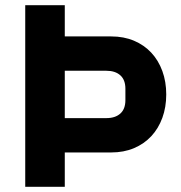

<svg xmlns="http://www.w3.org/2000/svg" viewBox="-20 -718 696 738"><path d="M77 0V-698H229V-578H407Q456 -578 495 -561.5Q534 -545 561.5 -515.5Q589 -486 604 -445Q619 -404 619 -355Q619 -306 604 -265Q589 -224 561.5 -194.5Q534 -165 495 -148.5Q456 -132 407 -132H229V0ZM229 -264H389Q423 -264 442.5 -281.5Q462 -299 462 -333V-377Q462 -411 442.5 -428.5Q423 -446 389 -446H229Z"/></svg>

Font: IBM Plex Sans Hebrew
Style: Bold
Weight: 700
Designer: Mike Abbink, Paul van der Laan, Pieter van Rosmalen, Yanek Iontef
Foundry: Bold Monday
Version: Version 1.2